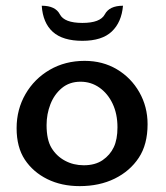

<svg xmlns="http://www.w3.org/2000/svg" viewBox="-20 -633 569 660"><path d="M253.9 6.8Q191.4 6.8 142.6 -17.3Q93.8 -41.5 65.4 -84.2Q37.1 -127 37.1 -192.4Q37.1 -256.8 67.6 -309.6Q98.1 -362.3 151.1 -393.1Q204.1 -423.8 271 -423.8Q333 -423.8 381.8 -394.8Q430.7 -365.7 459 -315.9Q487.3 -266.1 487.3 -206.1Q487.3 -136.2 457 -90.6Q426.8 -44.9 374.3 -19Q321.8 6.8 253.9 6.8ZM268.1 -64.9Q307.1 -64.9 332.8 -82.5Q358.4 -100.1 371.1 -127Q383.8 -153.8 383.8 -195.3Q383.8 -241.2 367.2 -276.4Q350.6 -311.5 321.8 -331.8Q293 -352.1 256.8 -352.1Q218.8 -352.1 192.6 -330.3Q166.5 -308.6 153.3 -274.7Q140.1 -240.7 140.1 -203.1Q140.1 -152.3 157.2 -124.3Q174.3 -96.2 203.4 -80.6Q232.4 -64.9 268.1 -64.9ZM263.2 -492.7Q195.8 -492.7 161.6 -523.4Q127.4 -554.2 123.5 -613.3Q170.4 -613.3 185.8 -583.7Q201.2 -554.2 263.2 -554.2Q324.7 -554.2 340.3 -583.7Q356 -613.3 402.8 -613.3Q397.9 -556.6 364.3 -524.7Q330.6 -492.7 263.2 -492.7Z"/></svg>

Font: Bainsley
Style: Regular
Weight: 400
Designer: Paul James MIller
Foundry: High-Logic / Made with FontCreator
Version: Version 1.411;March 28, 2021;FontCreator 13.0.0.2683 64-bit